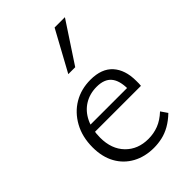

<svg xmlns="http://www.w3.org/2000/svg" viewBox="-214 -790 882 882"><g transform="rotate(-45 227.0 -349.0)"><path d="M247 8Q189 8 144 -16.5Q99 -41 74 -86Q49 -131 49 -193Q49 -261 77.5 -312.5Q106 -364 153.5 -392Q201 -420 262 -420Q334 -420 370.5 -379.5Q407 -339 407 -267Q407 -259 407 -251Q407 -243 406 -236H354V-267Q354 -323 331 -350Q308 -377 259 -377Q214 -377 179 -355.5Q144 -334 124.5 -294Q105 -254 105 -200Q105 -126 147.5 -82.5Q190 -39 258 -39Q293 -39 324 -51Q355 -63 385 -91L407 -59Q381 -34 354.5 -19Q328 -4 301 2Q274 8 247 8ZM84 -236 92 -274H397V-236ZM208 -510 315 -706H382L253 -510Z"/></g></svg>

Font: Ysabeau Office Light
Style: Regular
Weight: 300
Designer: Christian Thalmann (Catharsis Fonts)
Version: Version 2.001;gftools[0.9.30]; featfreeze: tnum,lnum,ss02